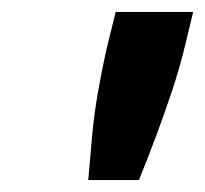

<svg xmlns="http://www.w3.org/2000/svg" viewBox="-20 -780 344 322"><path d="M128 -478Q131 -515 134.5 -552.5Q138 -590 144.5 -626.5Q151 -663 158 -695L174 -760H304L288 -694Q280 -662 268 -626Q256 -590 242 -552.5Q228 -515 213 -478Z"/></svg>

Font: Ubuntu Sans
Style: Bold Italic
Weight: 700
Italic angle: -13.5°
Designer: Dalton Maag Ltd
Foundry: Dalton Maag Ltd
Version: Version 1.006